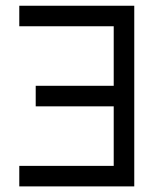

<svg xmlns="http://www.w3.org/2000/svg" viewBox="-20 -665 548 685"><path d="M48.8 -644.5H459V0H48.8V-73.2H385.7V-285.6H107.4V-358.9H385.7V-571.3H48.8Z"/></svg>

Font: Catrinity
Style: Regular
Weight: 400
Designer: Alexander Lange
Foundry: High-Logic / Made with FontCreator
Version: Version 2.090;May 20, 2024;FontCreator 15.0.0.2974 64-bit